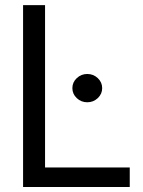

<svg xmlns="http://www.w3.org/2000/svg" viewBox="-20 -748 571 768"><path d="M72.3 0V-727.5H160.2V-78.1H499V0ZM329.1 -338.9Q304.7 -338.9 287.1 -355.5Q269.5 -372.1 269.5 -395.5Q269.5 -418.9 287.1 -435.5Q304.7 -452.1 329.1 -452.1Q353.5 -452.1 371.1 -435.5Q388.7 -418.9 388.7 -395.5Q388.7 -372.1 371.1 -355.5Q353.5 -338.9 329.1 -338.9Z"/></svg>

Font: Inter Display
Style: Regular
Weight: 400
Designer: Rasmus Andersson
Foundry: rsms
Version: Version 4.000;git-37864ae